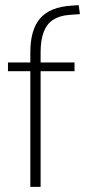

<svg xmlns="http://www.w3.org/2000/svg" viewBox="-20 -727 331 747"><path d="M98 0V-450H11V-484H108L98 -474V-523Q98 -612 136.5 -656Q175 -700 258 -705L286 -707L291 -672L249 -669Q211 -666 186.5 -650Q162 -634 150 -602.5Q138 -571 138 -523V-472L129 -484H270V-450H138V0Z"/></svg>

Font: Nunito Sans 12pt ExtraLight SemiCondensed
Style: Regular
Weight: 200
Width: 4
Version: Version 3.101;gftools[0.9.27]